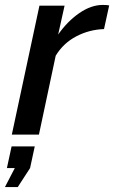

<svg xmlns="http://www.w3.org/2000/svg" viewBox="-48 -546 463 779"><path d="M112 -523H214L188 -406Q226 -460 274 -493Q322 -526 369 -526Q379 -526 384.5 -525.5Q390 -525 395 -524L374 -428Q314 -426 261.5 -398.5Q209 -371 178 -320L110 0H0ZM-28 213 12 136H-20L-1 48H93L74 136L24 213Z"/></svg>

Font: Raleway SemiBold
Style: Italic
Weight: 600
Italic angle: -12°
Designer: Matt McInerney, Pablo Impallari, Rodrigo Fuenzalida
Foundry: Matt McInerney, Pablo Impallari, Rodrigo Fuenzalida
Version: Version 4.026